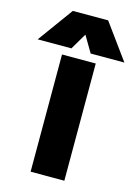

<svg xmlns="http://www.w3.org/2000/svg" viewBox="-244 -1077 829 1155"><g transform="rotate(15 171.0 -500.0)"><path d="M66 -730H276V0H66ZM61 -1000H281L441 -780H231L172 -880H170L111 -780H-99Z"/></g></svg>

Font: Enso Black
Style: Regular
Weight: 900
Designer: Coji Morishita
Foundry: UNDERFOREST DESIGN
Version: Version 1.000